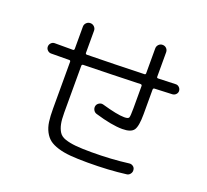

<svg xmlns="http://www.w3.org/2000/svg" viewBox="-139 -971 1278 1183"><g transform="rotate(20 500.0 -380.0)"><path d="M105.5 -514.6Q92.8 -514.6 82.5 -524.4Q72.3 -534.2 72.3 -547.9Q72.3 -561.5 82 -571.8Q91.8 -582 105.5 -582H224.6Q232.4 -582 233.4 -590.8V-737.3Q233.4 -752 244.1 -762.7Q254.9 -773.4 270 -773.4Q285.2 -773.4 295.9 -762.7Q306.6 -752 306.6 -737.3V-591.8Q306.6 -583 316.4 -583Q501 -585.9 689.5 -591.8Q698.2 -591.8 698.2 -600.6V-763.7Q698.2 -778.3 708.5 -789.1Q718.8 -799.8 733.9 -799.8Q749 -799.8 759.3 -789.6Q769.5 -779.3 769.5 -763.7V-603.5Q769.5 -595.7 778.3 -595.7Q854.5 -597.7 891.6 -599.6Q904.3 -600.6 914.6 -591.3Q924.8 -582 925.8 -568.4Q926.8 -555.7 917.5 -545.4Q908.2 -535.2 893.6 -534.2Q814.5 -530.3 778.3 -529.3Q770.5 -529.3 769.5 -519.5V-358.4Q769.5 -279.3 751.5 -253.4Q733.4 -227.5 676.8 -227.5Q607.4 -227.5 497.1 -260.7Q483.4 -264.6 476.1 -277.8Q468.8 -291 472.7 -305.7Q476.6 -318.4 489.3 -325.7Q502 -333 515.6 -329.1Q617.2 -299.8 663.1 -299.8Q689.5 -299.8 693.8 -309.6Q698.2 -319.3 698.2 -372.1V-516.6Q698.2 -525.4 689.5 -526.4Q501 -520.5 316.4 -516.6Q307.6 -516.6 306.6 -507.8V-200.2Q306.6 -154.3 312.5 -126Q318.4 -97.7 331.5 -76.7Q344.7 -55.7 374 -45.9Q403.3 -36.1 442.9 -32.2Q482.4 -28.3 546.9 -28.3Q677.7 -28.3 790 -43Q803.7 -44.9 815.4 -36.6Q827.1 -28.3 828.1 -13.7Q830.1 0 820.8 12.2Q811.5 24.4 797.9 25.4Q686.5 40 546.9 40Q479.5 40 433.6 36.1Q387.7 32.2 351.6 21Q315.4 9.8 293.9 -6.8Q272.5 -23.4 257.8 -51.3Q243.2 -79.1 238.3 -114.3Q233.4 -149.4 233.4 -200.2V-506.8Q233.4 -515.6 224.6 -515.6Q205.1 -515.6 165 -515.1Q125 -514.6 105.5 -514.6Z"/></g></svg>

Font: Rounded Mgen+ 1m regular
Style: Regular
Weight: 400
Designer: [Source Han Sans]
Ryoko NISHIZUKA  (kana & ideographs); Paul D. Hunt (Latin, Greek & Cyrillic); Wenlong ZHANG  (bopomofo
Version: Version 1.059.20150602